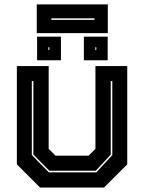

<svg xmlns="http://www.w3.org/2000/svg" viewBox="-20 -834 641 854"><path d="M158 0 55 -103V-540H196.5V-172L227 -141.5H374L404.5 -172V-540H546V-103L443 0ZM197 -67.5H408.5L479.5 -144V-473.5H472.5V-146L406 -74.5H199.5L128.5 -146.5V-473.5H121.5V-144.5ZM353 -566V-671H459V-566ZM145 -566V-671H251V-566ZM195 -612H199.5V-624H195ZM404 -612H408.5V-624H404ZM143.5 -686.5V-814.5H459.5V-686.5ZM208.5 -745.5H400.5V-752.5H208.5Z"/></svg>

Font: Tourney Thin ExtraBold
Style: Regular
Weight: 800
Version: Version 1.015